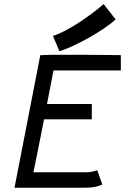

<svg xmlns="http://www.w3.org/2000/svg" viewBox="-20 -895 597 917"><path d="M232.9 -723.6 263.7 -650.4C334.5 -670.9 476.1 -749.5 532.2 -802.2L475.1 -875.5C417 -824.7 303.7 -744.6 232.9 -723.6ZM172.4 -631.3 49.3 1.5H388.2C425.3 1.5 446.8 -4.4 468.8 -13.2L444.3 -82C444.3 -82 420.4 -72.3 393.1 -72.3H139.6C147 -109.9 168.5 -211.4 187.5 -310.5L189.9 -325.2H418.5V-398.4H204.6L235.4 -558.6H557.1V-631.8H549.3C513.2 -631.8 446.8 -633.3 374 -633.3H320.3H272.5C234.4 -633.3 200.2 -633.3 172.4 -631.3Z"/></svg>

Font: Fantasque Sans Mono
Style: RegItalic
Weight: 400
Italic angle: -11°
Monospace: yes
Designer: Jany Belluz
Version: Version 1.6.3